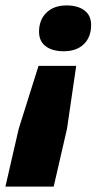

<svg xmlns="http://www.w3.org/2000/svg" viewBox="-56 -528 374 708"><path d="M189 -508Q231 -508 255.5 -489.5Q280 -471 280 -436Q280 -391 253 -365Q226 -339 179 -339Q137 -339 112.5 -357.5Q88 -376 88 -411Q88 -455 115.5 -481.5Q143 -508 189 -508ZM225 -285 191 -53 142 160H-36L13 -53L86 -285Z"/></svg>

Font: Elaine Sans
Style: Bold Italic
Weight: 700
Italic angle: -13°
Designer: Wei Huang
Foundry: Wei Huang
Version: Version 2.001;December 24, 2019;FontCreator 12.0.0.2547 64-b